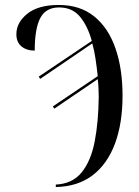

<svg xmlns="http://www.w3.org/2000/svg" viewBox="-20 -744 560 774"><path d="M205 0Q272 -3 309.5 -49.5Q347 -96 362 -175Q377 -254 378 -354Q378 -371 377 -390Q376 -409 374 -425L199 -306L193 -315L374 -437Q370 -474 365 -507.5Q360 -541 352 -569L142 -426L136 -435L350 -579Q334 -638 303 -676Q272 -714 218 -714Q165 -714 142.5 -671.5Q120 -629 120 -540Q87 -540 66.5 -557Q46 -574 46 -606Q46 -653 90 -688.5Q134 -724 217 -724Q302 -724 359 -678.5Q416 -633 445 -550.5Q474 -468 474 -358Q474 -247 443.5 -165Q413 -83 353.5 -37.5Q294 8 205 10Z"/></svg>

Font: Noto Serif Display ExtraCondensed Medium
Style: Regular
Weight: 500
Width: 2
Designer: Monotype Design Team
Foundry: Monotype Imaging Inc.
Version: Version 2.009